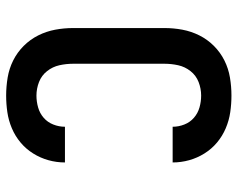

<svg xmlns="http://www.w3.org/2000/svg" viewBox="-96 -688 791 640"><g transform="rotate(90 300.0 -367.5)"><path d="M298 8Q268 8 238 3Q208 -2 181 -15.5Q154 -29 132.5 -50.5Q111 -72 97.5 -99Q84 -126 78.5 -155.5Q73 -185 73 -215V-520Q73 -550 78.5 -579.5Q84 -609 97.5 -636Q111 -663 132.5 -684.5Q154 -706 181 -719.5Q208 -733 238 -738Q268 -743 298 -743Q326 -743 353.5 -739Q381 -735 407 -724Q433 -713 454.5 -695Q476 -677 491 -653Q506 -629 513.5 -602Q521 -575 521 -547H402Q402 -567 394.5 -586Q387 -605 372 -618Q357 -631 337.5 -636.5Q318 -642 298 -642Q275 -642 253 -633.5Q231 -625 216.5 -606.5Q202 -588 197 -565.5Q192 -543 192 -520V-215Q192 -192 197 -169.5Q202 -147 216.5 -128.5Q231 -110 253 -101.5Q275 -93 298 -93Q318 -93 337.5 -98.5Q357 -104 372 -117Q387 -130 394.5 -149Q402 -168 402 -188H521Q521 -160 513.5 -133Q506 -106 491 -82Q476 -58 454.5 -40Q433 -22 407 -11Q381 0 353.5 4Q326 8 298 8Z"/></g></svg>

Font: Iosevka Aile
Style: Bold
Weight: 700
Designer: Belleve Invis
Foundry: Belleve Invis
Version: Version 28.0.1; ttfautohint (v1.8.4)